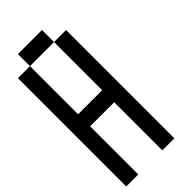

<svg xmlns="http://www.w3.org/2000/svg" viewBox="-262 -971 940 940"><g transform="rotate(-45 208.5 -500.5)"><path d="M0 -83.3V-833.3H83.3V-500H250V-833.3H333.3V-83.3H250V-416.7H83.3V-83.3ZM83.3 -916.7H250V-833.3H83.3Z"/></g></svg>

Font: Galmuri11 Condensed
Style: Regular
Weight: 400
Width: 3
Designer: Lee Minseo (quiple)
Version: Version 2.399;hotconv 1.1.1;makeotfexe 2.6.0 DEVELOPMENT